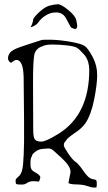

<svg xmlns="http://www.w3.org/2000/svg" viewBox="-20 -865 505 900"><path d="M125.2 -737.6Q124.2 -738.1 124.2 -740Q124.2 -740 125.2 -740.5Q125.2 -742 130 -751.8Q134.3 -761.1 135.2 -771.9Q136.1 -782.1 163.3 -807.7Q190.4 -832.8 211.4 -838.3Q231.8 -844.4 249.4 -844.5L250.4 -845.5Q266.5 -845.6 299.4 -818.5Q332.8 -791.4 337.4 -770.9Q341.9 -750.4 342 -743.1Q342 -735.3 338.6 -732.3Q334.7 -729.4 331.3 -728.4Q331.3 -728.4 312.7 -736.1Q312.7 -736.1 288.5 -780.8Q273.6 -807.1 241.9 -806.8Q215.5 -806.6 192.2 -791.3Q171.8 -778 158.7 -758.9Q151.5 -748.1 130.6 -739.1Q125.7 -737.1 125.2 -737.6ZM179.7 -648.4Q145.5 -637.7 140.1 -605Q134.8 -572.3 134.8 -476.6L135.7 -255.9Q135.7 -220.7 144 -210.9Q152.3 -201.2 173.8 -201.2Q195.3 -201.2 254.9 -238.3Q398.4 -328.1 398.4 -537.1Q397.5 -583 374.5 -608.9Q351.6 -634.8 339.8 -641.6Q328.1 -648.4 293 -652.3Q257.8 -656.2 225.6 -656.2Q193.4 -656.2 179.7 -648.4ZM31.2 -570.3Q17.6 -579.1 17.6 -591.3Q17.6 -603.5 24.4 -614.3Q31.2 -625 48.8 -633.8Q66.4 -642.6 115.2 -658.2L175.8 -677.7Q179.7 -678.7 194.3 -678.7H221.7Q261.7 -677.7 311.5 -668.9Q361.3 -660.2 377 -649.4Q392.6 -638.7 414.1 -598.6Q435.5 -558.6 435.5 -513.7Q435.5 -468.8 420.9 -396.5Q406.2 -324.2 378.9 -285.2Q364.3 -265.6 342.3 -250Q320.3 -234.4 313.5 -229.5Q306.6 -224.6 303.7 -221.7Q300.8 -218.8 295.9 -214.8L281.2 -195.3Q279.3 -191.4 279.3 -183.6Q279.3 -175.8 299.8 -145.5Q320.3 -115.2 334 -106.4Q347.7 -97.7 371.1 -63.5Q394.5 -29.3 411.1 -26.4Q427.7 -23.4 431.6 -19.5Q433.6 -13.7 433.6 -7.8V1Q433.6 8.8 431.6 13.7Q428.7 14.6 424.8 14.2Q420.9 13.7 414.6 13.7Q408.2 13.7 388.7 6.8Q369.1 0 337.4 -0.5Q305.7 -1 300.8 -7.8L310.5 -56.6V-60.5Q310.5 -85.9 269.5 -124Q228.5 -162.1 221.7 -165.5Q214.8 -168.9 210.9 -168.9H204.1Q195.3 -168 179.7 -167Q164.1 -166 150.4 -157.2Q136.7 -148.4 130.9 -138.7V-136.7Q123 -121.1 123 -109.4V-89.8Q123 -68.4 140.6 -59.6Q165 -46.9 168.9 -36.1Q168.9 -36.1 168.9 -33.2Q168.9 -31.2 166.5 -23.4Q164.1 -15.6 162.1 -13.7Q152.3 -15.6 135.7 -15.6Q119.1 -15.6 107.4 -7.8Q95.7 0 85.9 0H74.2Q54.7 0 54.2 -5.9Q53.7 -11.7 53.2 -15.1Q52.7 -18.6 53.7 -22.9Q54.7 -27.3 69.3 -40Q84 -52.7 87.9 -91.8Q91.8 -130.9 92.8 -201.2V-297.9Q91.8 -457 90.8 -503.9Q88.9 -579.1 60.5 -584H58.6Q49.8 -584 42.5 -578.1Q35.2 -572.3 31.2 -570.3Z"/></svg>

Font: Drukaatie burti
Style: Thin
Weight: 100
Version: Version 0.14